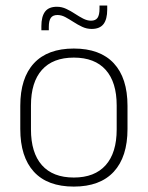

<svg xmlns="http://www.w3.org/2000/svg" viewBox="-20 -678 546 710"><path d="M253 12Q155.5 12 105.2 -43Q55 -98 55 -201V-286.5Q55 -389.5 105.5 -444Q156 -498.5 253 -498.5Q350 -498.5 400.8 -444Q451.5 -389.5 451.5 -286.5V-201Q451.5 -98 400.8 -43Q350 12 253 12ZM253 -21.5Q330 -21.5 370.8 -67.2Q411.5 -113 411.5 -199.5V-288Q411.5 -374 371 -419.5Q330.5 -465 253 -465Q175.5 -465 135 -419.5Q94.5 -374 94.5 -288V-199.5Q94.5 -113 135 -67.2Q175.5 -21.5 253 -21.5ZM319 -571Q300.5 -571 284 -578.8Q267.5 -586.5 251.8 -596.8Q236 -607 221.5 -614.8Q207 -622.5 192.5 -622.5Q175.5 -622.5 168 -612Q160.5 -601.5 160.5 -578.5V-566H133V-581.5Q133 -616.5 146.5 -634.8Q160 -653 190.5 -653Q208.5 -653 225 -645.2Q241.5 -637.5 257 -627.2Q272.5 -617 287.5 -609.2Q302.5 -601.5 316.5 -601.5Q333.5 -601.5 340.8 -612.2Q348 -623 348 -646V-657.5H376.5V-642.5Q376.5 -607 362.8 -589Q349 -571 319 -571Z"/></svg>

Font: Anek Latin ExtraLight
Style: Regular
Weight: 250
Designer: Yesha Goshar
Foundry: Ek Type
Version: Version 1.003